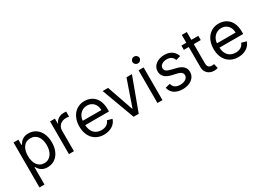

<svg xmlns="http://www.w3.org/2000/svg" viewBox="-12 -1660 3812 2775"><g transform="rotate(-30 1893.5 -272.5)"><path d="M76.7 -545.5H157.7V-458.8H167.6Q172.2 -465.9 178.3 -475.7Q184.3 -485.4 193 -495.7Q201.7 -506 213.4 -516.3Q225.1 -526.6 241.1 -534.6Q257.1 -542.6 277.9 -547.6Q298.7 -552.6 325.3 -552.6Q377.1 -552.6 419.9 -532.8Q462.7 -513.1 493.4 -476.4Q524.1 -439.6 541.2 -387.8Q558.2 -335.9 558.2 -271.3Q558.2 -206.3 541.2 -154.1Q524.1 -101.9 493.6 -65.2Q463.1 -28.4 420.5 -8.5Q377.8 11.4 326.7 11.4Q300.4 11.4 279.7 6.4Q258.9 1.4 242.7 -6.7Q226.6 -14.9 214.7 -25Q202.8 -35.2 193.7 -45.8Q184.7 -56.5 178.4 -66.4Q172.2 -76.3 167.6 -83.8H160.5V204.5H76.7ZM159.1 -272.7Q159.1 -226.6 169.4 -188Q179.7 -149.5 199.4 -122Q219.1 -94.5 248.4 -79.2Q277.7 -63.9 315.3 -63.9Q354.8 -63.9 384.6 -80.3Q414.4 -96.6 434.3 -124.8Q454.2 -153.1 464.3 -191.1Q474.4 -229 474.4 -272.7Q474.4 -316.1 464.5 -353.3Q454.5 -390.6 434.8 -418.1Q415.1 -445.7 385.3 -461.5Q355.5 -477.3 315.3 -477.3Q277 -477.3 247.9 -462.5Q218.8 -447.8 199 -420.8Q179.3 -393.8 169.2 -356.2Q159.1 -318.5 159.1 -272.7Z M686.1 -545.5H767V-463.1H772.7Q780.2 -483.3 794.2 -500Q808.2 -516.7 826.9 -528.8Q845.5 -540.8 867.9 -547.4Q890.3 -554 914.8 -554Q919.4 -554 925.6 -553.8Q931.8 -553.6 937.9 -553.4Q943.9 -553.3 949.6 -553.1Q955.3 -552.9 958.8 -552.6V-467.3Q956.7 -468 951.5 -468.9Q946.4 -469.8 939.5 -470.7Q932.5 -471.6 924.4 -472.3Q916.2 -473 907.7 -473Q877.8 -473 852.6 -463.4Q827.4 -453.8 808.9 -436.8Q790.5 -419.7 780.2 -396.3Q769.9 -372.9 769.9 -345.2V0H686.1Z M1269.9 11.4Q1210.9 11.4 1163.7 -8.9Q1116.5 -29.1 1083.6 -65.9Q1050.8 -102.6 1033.2 -154.1Q1015.6 -205.6 1015.6 -268.5Q1015.6 -331.3 1033.2 -383.5Q1050.8 -435.7 1083.1 -473.4Q1115.4 -511 1160.7 -531.8Q1206 -552.6 1261.4 -552.6Q1289.8 -552.6 1318.2 -546.5Q1346.6 -540.5 1372.7 -527Q1398.8 -513.5 1421.2 -492.4Q1443.5 -471.2 1460.2 -440.9Q1476.9 -410.5 1486.3 -370.6Q1495.7 -330.6 1495.7 -279.8V-244.3H1099.8Q1101.2 -200.6 1114.2 -166.9Q1127.1 -133.2 1149.5 -110.3Q1171.9 -87.4 1202.4 -75.6Q1233 -63.9 1269.9 -63.9Q1319.2 -63.9 1354.8 -85.2Q1390.3 -106.5 1406.2 -149.1L1487.2 -126.4Q1477.6 -95.5 1458.1 -70.1Q1438.6 -44.7 1410.5 -26.6Q1382.5 -8.5 1346.9 1.4Q1311.4 11.4 1269.9 11.4ZM1410.5 -316.8Q1410.5 -351.6 1400 -380.9Q1389.6 -410.2 1370 -431.6Q1350.5 -453.1 1323 -465.2Q1295.5 -477.3 1261.4 -477.3Q1225.5 -477.3 1196.6 -464.1Q1167.6 -451 1146.8 -428.8Q1126.1 -406.6 1114 -377.7Q1101.9 -348.7 1099.8 -316.8Z M1850.9 0H1765.6L1563.9 -545.5H1654.8L1805.4 -110.8H1811.1L1961.6 -545.5H2052.6Z M2163.4 -545.5H2247.2V0H2163.4ZM2206 -636.4Q2193.9 -636.4 2182.9 -640.8Q2171.9 -645.2 2163.9 -653.1Q2155.9 -660.9 2151.1 -671.2Q2146.3 -681.5 2146.3 -693.2Q2146.3 -704.9 2151.1 -715.2Q2155.9 -725.5 2163.9 -733.3Q2171.9 -741.1 2182.9 -745.6Q2193.9 -750 2206 -750Q2218.4 -750 2229.2 -745.6Q2240.1 -741.1 2248 -733.3Q2256 -725.5 2260.8 -715.2Q2265.6 -704.9 2265.6 -693.2Q2265.6 -681.5 2260.8 -671.2Q2256 -660.9 2248 -653.1Q2240.1 -645.2 2229.2 -640.8Q2218.4 -636.4 2206 -636.4Z M2711.6 -402Q2706.3 -416.2 2697.4 -430Q2688.6 -443.9 2674.7 -455.1Q2660.9 -466.3 2641 -473.2Q2621.1 -480.1 2593.8 -480.1Q2568.9 -480.1 2547.4 -474.1Q2525.9 -468 2510.5 -457.2Q2495 -446.4 2486.2 -431.6Q2477.3 -416.9 2477.3 -399.1Q2477.3 -383.5 2482.8 -371.3Q2488.3 -359 2499.8 -349.6Q2511.4 -340.2 2529.1 -332.9Q2546.9 -325.6 2571 -319.6L2652 -299.7Q2725.1 -282 2761 -245.6Q2796.9 -209.2 2796.9 -152Q2796.9 -116.8 2781.4 -86.8Q2766 -56.8 2737.9 -35Q2709.9 -13.1 2670.6 -0.9Q2631.4 11.4 2583.8 11.4Q2541.9 11.4 2507.1 2.1Q2472.3 -7.1 2445.7 -25Q2419 -43 2401.5 -69.4Q2383.9 -95.9 2376.4 -130.7L2456 -150.6Q2467.3 -106.2 2498.9 -84.3Q2530.5 -62.5 2582.4 -62.5Q2611.9 -62.5 2635.5 -69.2Q2659.1 -76 2675.6 -87.5Q2692.1 -99.1 2701.2 -114.7Q2710.2 -130.3 2710.2 -147.7Q2710.2 -176.1 2690.5 -195.5Q2670.8 -214.8 2629.3 -224.4L2538.4 -245.7Q2463.4 -263.5 2428.4 -301Q2393.5 -338.4 2393.5 -394.9Q2393.5 -429.7 2408.6 -458.6Q2423.7 -487.6 2450.5 -508.3Q2477.3 -529.1 2514 -540.8Q2550.8 -552.6 2593.8 -552.6Q2634.2 -552.6 2665.8 -543.3Q2697.4 -534.1 2721.1 -517Q2744.7 -500 2760.8 -476.2Q2777 -452.4 2786.9 -423.3Z M3160.5 -474.4H3044V-156.2Q3044 -129.6 3050.2 -113.5Q3056.5 -97.3 3066.6 -88.4Q3076.7 -79.5 3089.7 -76.7Q3102.6 -73.9 3116.5 -73.9Q3130.3 -73.9 3139.2 -75.5Q3148.1 -77.1 3153.4 -78.1L3170.5 -2.8Q3161.9 0.4 3146.7 3.7Q3131.4 7.1 3108 7.1Q3081.3 7.1 3054.9 -1.4Q3028.4 -9.9 3007.5 -27.5Q2986.5 -45.1 2973.4 -71.6Q2960.2 -98 2960.2 -133.5V-474.4H2877.8V-545.5H2960.2V-676.1H3044V-545.5H3160.5Z M3509.9 11.4Q3451 11.4 3403.8 -8.9Q3356.5 -29.1 3323.7 -65.9Q3290.8 -102.6 3273.3 -154.1Q3255.7 -205.6 3255.7 -268.5Q3255.7 -331.3 3273.3 -383.5Q3290.8 -435.7 3323.2 -473.4Q3355.5 -511 3400.7 -531.8Q3446 -552.6 3501.4 -552.6Q3529.8 -552.6 3558.2 -546.5Q3586.6 -540.5 3612.7 -527Q3638.8 -513.5 3661.2 -492.4Q3683.6 -471.2 3700.3 -440.9Q3717 -410.5 3726.4 -370.6Q3735.8 -330.6 3735.8 -279.8V-244.3H3339.8Q3341.3 -200.6 3354.2 -166.9Q3367.2 -133.2 3389.6 -110.3Q3411.9 -87.4 3442.5 -75.6Q3473 -63.9 3509.9 -63.9Q3559.3 -63.9 3594.8 -85.2Q3630.3 -106.5 3646.3 -149.1L3727.3 -126.4Q3717.7 -95.5 3698.2 -70.1Q3678.6 -44.7 3650.6 -26.6Q3622.5 -8.5 3587 1.4Q3551.5 11.4 3509.9 11.4ZM3650.6 -316.8Q3650.6 -351.6 3640.1 -380.9Q3629.6 -410.2 3610.1 -431.6Q3590.6 -453.1 3563 -465.2Q3535.5 -477.3 3501.4 -477.3Q3465.6 -477.3 3436.6 -464.1Q3407.7 -451 3386.9 -428.8Q3366.1 -406.6 3354 -377.7Q3342 -348.7 3339.8 -316.8Z"/></g></svg>

Font: Interop
Style: Regular
Weight: 400
Designer: Rasmus Andersson, Google, Jang Haemin
Foundry: jhaemin
Version: Version 1.008